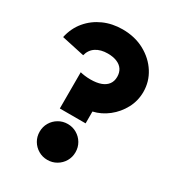

<svg xmlns="http://www.w3.org/2000/svg" viewBox="-202 -957 992 1090"><g transform="rotate(30 294.0 -412.0)"><path d="M278 16Q245.5 16 218.8 0.2Q192 -15.5 176.2 -42.2Q160.5 -69 160.5 -101.5Q160.5 -134 176.2 -160.8Q192 -187.5 218.8 -203.2Q245.5 -219 278 -219Q310.5 -219 337.2 -203.2Q364 -187.5 379.8 -160.8Q395.5 -134 395.5 -101.5Q395.5 -69 379.8 -42.2Q364 -15.5 337.2 0.2Q310.5 16 278 16ZM194 -272.5V-510Q205 -507 223.2 -504.5Q241.5 -502 262 -502Q302 -502 329.8 -512.2Q357.5 -522.5 372 -542.2Q386.5 -562 386.5 -590.5Q386.5 -618 373.8 -637.8Q361 -657.5 335.8 -668.2Q310.5 -679 274.5 -679Q229 -679 198.2 -659.2Q167.5 -639.5 157.5 -600.5L7.5 -633Q21.5 -697 60.2 -743.2Q99 -789.5 155.5 -814.8Q212 -840 279 -840Q360.5 -840 423.5 -805.5Q486.5 -771 522.2 -714.5Q558 -658 558 -591Q558 -532 531 -481.8Q504 -431.5 459.8 -396.8Q415.5 -362 363 -350V-272.5Z"/></g></svg>

Font: Spartan Thin ExtraBold
Style: Regular
Weight: 800
Version: Version 1.004